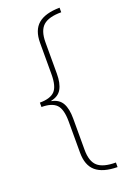

<svg xmlns="http://www.w3.org/2000/svg" viewBox="-165 -771 669 987"><g transform="rotate(-20 170.0 -278.0)"><path d="M298 158Q219 157 180.5 124.5Q142 92 142 22V-148Q142 -215 117.5 -240.5Q93 -266 36 -266V-290Q93 -290 117.5 -315Q142 -340 142 -407V-578Q142 -648 180.5 -680.5Q219 -713 298 -714V-689Q229 -689 199 -662Q169 -635 169 -571V-400Q169 -348 152 -317.5Q135 -287 94 -279V-277Q135 -269 152 -238.5Q169 -208 169 -155V17Q169 80 199 106.5Q229 133 298 133Z"/></g></svg>

Font: Noto Sans Lao UI SemCond Thin
Style: Regular
Weight: 100
Width: 4
Designer: Monotype Design Team
Foundry: Monotype Imaging Inc.
Version: Version 2.000; ttfautohint (v1.8.4.7-5d5b)